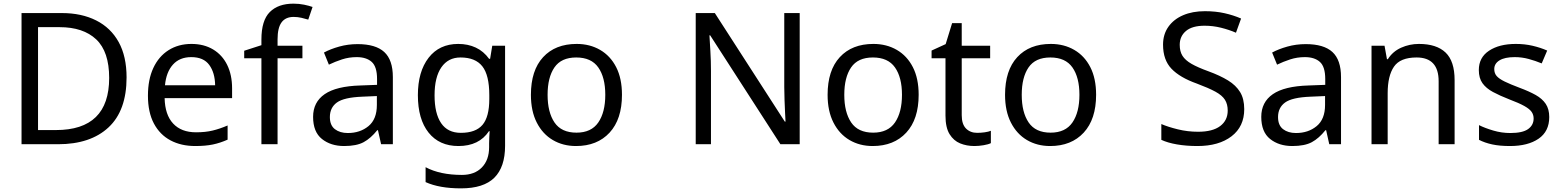

<svg xmlns="http://www.w3.org/2000/svg" viewBox="-20 -785 8497 1045"><path d="M668.9 -363.8Q668.9 -183.1 570.6 -91.6Q472.2 0 295.9 0H97.2V-713.9H316.9Q423.8 -713.9 503.4 -673.8Q583 -633.8 626 -555.9Q668.9 -478 668.9 -363.8ZM574.2 -360.8Q574.2 -503.9 503.7 -570.6Q433.1 -637.2 304.2 -637.2H187V-77.1H284.2Q574.2 -77.1 574.2 -360.8Z M1022 -545.9Q1089.8 -545.9 1139.9 -515.9Q1189.9 -485.8 1216.6 -431.4Q1243.2 -377 1243.2 -304.2V-251H876Q877.9 -160.2 922.4 -112.5Q966.8 -64.9 1046.9 -64.9Q1098.1 -64.9 1137.5 -74.5Q1176.8 -84 1218.8 -102.1V-24.9Q1178.2 -6.8 1138.2 1.5Q1098.1 9.8 1043 9.8Q965.8 9.8 908 -21Q850.1 -51.8 817.6 -112.8Q785.2 -173.8 785.2 -264.2Q785.2 -352.1 814.5 -415Q843.8 -478 897.5 -512Q951.2 -545.9 1022 -545.9ZM1021 -474.1Q958 -474.1 921.4 -433.6Q884.8 -393.1 877.9 -320.8H1150.9Q1149.9 -389.2 1118.9 -431.6Q1087.9 -474.1 1021 -474.1Z M1626 -467.8H1490.7V0H1402.8V-467.8H1309.1V-508.8L1402.8 -539.1V-569.8Q1402.8 -673.8 1448.5 -719.5Q1494.1 -765.1 1577.1 -765.1Q1607.9 -765.1 1635 -759.5Q1662.1 -753.9 1681.2 -747.1L1657.7 -678.2Q1642.1 -683.1 1621.1 -688Q1600.1 -692.9 1578.1 -692.9Q1534.2 -692.9 1512.5 -663.3Q1490.7 -633.8 1490.7 -570.8V-536.1H1626Z M1926.3 -544.9Q2024.4 -544.9 2071.3 -502Q2118.2 -459 2118.2 -365.2V0H2054.2L2037.1 -76.2H2033.2Q1998 -32.2 1959.2 -11.2Q1920.4 9.8 1853 9.8Q1780.3 9.8 1732.2 -28.6Q1684.1 -66.9 1684.1 -148.9Q1684.1 -229 1747.1 -272.5Q1810.1 -315.9 1941.4 -319.8L2032.2 -323.2V-355Q2032.2 -421.9 2003.2 -448Q1974.1 -474.1 1921.4 -474.1Q1879.4 -474.1 1841.3 -461.7Q1803.2 -449.2 1770 -433.1L1743.2 -499Q1778.3 -518.1 1826.2 -531.5Q1874 -544.9 1926.3 -544.9ZM2031.2 -262.2 1952.1 -258.8Q1852.1 -254.9 1813.7 -227.1Q1775.4 -199.2 1775.4 -147.9Q1775.4 -103 1802.7 -82Q1830.1 -61 1873 -61Q1939.9 -61 1985.6 -98.6Q2031.2 -136.2 2031.2 -213.9Z M2474.1 -545.9Q2527.3 -545.9 2569.8 -525.9Q2612.3 -505.9 2642.1 -464.8H2647.5L2659.2 -536.1H2729V8.8Q2729 124 2670.7 182.1Q2612.3 240.2 2489.3 240.2Q2371.1 240.2 2296.4 206.1V125Q2375 167 2494.1 167Q2563 167 2602.5 126.5Q2642.1 85.9 2642.1 16.1V-4.9Q2642.1 -17.1 2643.1 -39.6Q2644 -62 2645 -70.8H2641.1Q2587.4 9.8 2475.1 9.8Q2371.1 9.8 2312.7 -63.2Q2254.4 -136.2 2254.4 -267.1Q2254.4 -395 2312.7 -470.5Q2371.1 -545.9 2474.1 -545.9ZM2486.3 -472.2Q2419.4 -472.2 2382.3 -418.7Q2345.2 -365.2 2345.2 -266.1Q2345.2 -167 2381.1 -114.5Q2417 -62 2488.3 -62Q2569.3 -62 2606.2 -105.5Q2643.1 -148.9 2643.1 -246.1V-267.1Q2643.1 -376 2605.2 -424.1Q2567.4 -472.2 2486.3 -472.2Z M3365.2 -269Q3365.2 -136.2 3297.9 -63.2Q3230.5 9.8 3115.2 9.8Q3044.4 9.8 2989 -22.7Q2933.6 -55.2 2901.6 -117.7Q2869.6 -180.2 2869.6 -269Q2869.6 -401.9 2936 -473.9Q3002.4 -545.9 3118.7 -545.9Q3190.4 -545.9 3246.3 -513.4Q3302.2 -481 3333.7 -419.4Q3365.2 -357.9 3365.2 -269ZM2960.4 -269Q2960.4 -173.8 2998 -118.4Q3035.6 -63 3117.7 -63Q3198.2 -63 3236.3 -118.4Q3274.4 -173.8 3274.4 -269Q3274.4 -363.8 3236.3 -418Q3198.2 -472.2 3116.2 -472.2Q3034.7 -472.2 2997.6 -418Q2960.4 -363.8 2960.4 -269Z M4332.5 0H4227.5L3845.2 -592.8H3841.3Q3843.3 -558.1 3846.4 -506.1Q3849.6 -454.1 3849.6 -398.9V0H3766.6V-713.9H3870.6L4251.5 -123H4255.4Q4254.4 -139.2 4252.9 -171.1Q4251.5 -203.1 4250 -240.5Q4248.5 -277.8 4248.5 -311V-713.9H4332.5Z M4980 -269Q4980 -136.2 4912.6 -63.2Q4845.2 9.8 4730 9.8Q4659.2 9.8 4603.8 -22.7Q4548.3 -55.2 4516.4 -117.7Q4484.4 -180.2 4484.4 -269Q4484.4 -401.9 4550.8 -473.9Q4617.2 -545.9 4733.4 -545.9Q4805.2 -545.9 4861.1 -513.4Q4917 -481 4948.5 -419.4Q4980 -357.9 4980 -269ZM4575.2 -269Q4575.2 -173.8 4612.8 -118.4Q4650.4 -63 4732.4 -63Q4813 -63 4851.1 -118.4Q4889.2 -173.8 4889.2 -269Q4889.2 -363.8 4851.1 -418Q4813 -472.2 4731 -472.2Q4649.4 -472.2 4612.3 -418Q4575.2 -363.8 4575.2 -269Z M5298.3 -62Q5318.4 -62 5339.4 -64.9Q5360.4 -67.9 5373 -73.2V-5.9Q5359.4 1 5333.3 5.4Q5307.1 9.8 5283.2 9.8Q5241.2 9.8 5205.8 -4.6Q5170.4 -19 5148.2 -54.9Q5126 -90.8 5126 -155.8V-467.8H5050.3V-509.8L5127 -544.9L5162.1 -659.2H5214.4V-536.1H5369.1V-467.8H5214.4V-158.2Q5214.4 -108.9 5237.8 -85.4Q5261.2 -62 5298.3 -62Z M5945.8 -269Q5945.8 -136.2 5878.4 -63.2Q5811 9.8 5695.8 9.8Q5625 9.8 5569.6 -22.7Q5514.2 -55.2 5482.2 -117.7Q5450.2 -180.2 5450.2 -269Q5450.2 -401.9 5516.6 -473.9Q5583 -545.9 5699.2 -545.9Q5771 -545.9 5826.9 -513.4Q5882.8 -481 5914.3 -419.4Q5945.8 -357.9 5945.8 -269ZM5541 -269Q5541 -173.8 5578.6 -118.4Q5616.2 -63 5698.2 -63Q5778.8 -63 5816.9 -118.4Q5855 -173.8 5855 -269Q5855 -363.8 5816.9 -418Q5778.8 -472.2 5696.8 -472.2Q5615.2 -472.2 5578.1 -418Q5541 -363.8 5541 -269Z M6752 -190.9Q6752 -96.2 6682.9 -43.2Q6613.8 9.8 6497.1 9.8Q6437 9.8 6386 1Q6335 -7.8 6300.8 -23.9V-109.9Q6336.9 -94.2 6390.4 -81.1Q6443.8 -67.9 6501 -67.9Q6580.1 -67.9 6621.1 -98.9Q6662.1 -129.9 6662.1 -183.1Q6662.1 -217.8 6647 -241.9Q6631.8 -266.1 6595 -286.1Q6558.1 -306.2 6494.1 -330.1Q6401.9 -362.8 6356 -410.9Q6310.1 -459 6310.1 -542Q6310.1 -598.1 6339.1 -639.2Q6368.2 -680.2 6419.2 -702.1Q6470.2 -724.1 6538.1 -724.1Q6596.2 -724.1 6645 -713.1Q6693.8 -702.1 6734.9 -684.1L6707 -606.9Q6669.9 -623 6626 -634Q6582 -645 6536.1 -645Q6469.2 -645 6435.1 -616.5Q6400.9 -587.9 6400.9 -541Q6400.9 -504.9 6416 -481Q6431.2 -457 6465.1 -437.5Q6499 -418 6557.1 -397Q6620.1 -374 6663.6 -347.4Q6707 -320.8 6729.5 -283.9Q6752 -247.1 6752 -190.9Z M7086.9 -544.9Q7185.1 -544.9 7231.9 -502Q7278.8 -459 7278.8 -365.2V0H7214.8L7197.8 -76.2H7193.8Q7158.7 -32.2 7119.9 -11.2Q7081.1 9.8 7013.7 9.8Q6940.9 9.8 6892.8 -28.6Q6844.7 -66.9 6844.7 -148.9Q6844.7 -229 6907.7 -272.5Q6970.7 -315.9 7102.1 -319.8L7192.9 -323.2V-355Q7192.9 -421.9 7163.8 -448Q7134.8 -474.1 7082 -474.1Q7040 -474.1 7002 -461.7Q6963.9 -449.2 6930.7 -433.1L6903.8 -499Q6939 -518.1 6986.8 -531.5Q7034.7 -544.9 7086.9 -544.9ZM7191.9 -262.2 7112.8 -258.8Q7012.7 -254.9 6974.4 -227.1Q6936 -199.2 6936 -147.9Q6936 -103 6963.4 -82Q6990.7 -61 7033.7 -61Q7100.6 -61 7146.2 -98.6Q7191.9 -136.2 7191.9 -213.9Z M7702.6 -545.9Q7798.8 -545.9 7847.9 -499Q7897 -452.1 7897 -349.1V0H7810.1V-342.8Q7810.1 -472.2 7689.9 -472.2Q7601.1 -472.2 7566.9 -422.1Q7532.7 -372.1 7532.7 -277.8V0H7444.8V-536.1H7515.6L7528.8 -462.9H7533.7Q7560.1 -504.9 7606 -525.4Q7651.9 -545.9 7702.6 -545.9Z M8412.1 -147.9Q8412.1 -69.8 8354 -30Q8295.9 9.8 8198.2 9.8Q8142.1 9.8 8101.6 1Q8061 -7.8 8029.8 -23.9V-104Q8062 -87.9 8107.4 -74.5Q8152.8 -61 8200.2 -61Q8267.1 -61 8297.1 -82.5Q8327.1 -104 8327.1 -140.1Q8327.1 -160.2 8316.2 -176Q8305.2 -191.9 8276.6 -208Q8248 -224.1 8194.8 -244.1Q8143.1 -264.2 8106 -284.2Q8068.8 -304.2 8048.8 -332Q8028.8 -359.9 8028.8 -403.8Q8028.8 -472.2 8084.5 -509Q8140.1 -545.9 8230 -545.9Q8278.8 -545.9 8321.5 -535.9Q8364.3 -525.9 8400.9 -509.8L8371.1 -439.9Q8336.9 -454.1 8300 -464.1Q8263.2 -474.1 8224.1 -474.1Q8169.9 -474.1 8141.4 -456.5Q8112.8 -439 8112.8 -409.2Q8112.8 -386.2 8126 -371.1Q8139.2 -356 8169.7 -341.1Q8200.2 -326.2 8251 -307.1Q8302.2 -288.1 8338.1 -268.1Q8374 -248 8393.1 -219.5Q8412.1 -190.9 8412.1 -147.9Z"/></svg>

Font: Defago Noto Sans
Style: Regular
Weight: 400
Designer: John M. Durdin
Foundry: Lao IT Dev Co., Ltd.
Version: Version 1.000 2007 initial release